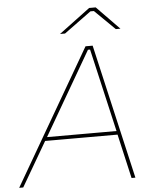

<svg xmlns="http://www.w3.org/2000/svg" viewBox="-88 -945 786 994"><g transform="rotate(-5 304.5 -448.0)"><path d="M377 -700H414L575 0H555L501 -236L500 -243L399 -681H388L134 -243L130 -237L-8 0H-29ZM126 -249H508L512 -230H115ZM413 -896H447L565 -775H541L436 -878H418L277 -775H251Z"/></g></svg>

Font: Fixel Italic Variable 20240409 Display Thin
Style: Italic
Weight: 100
Italic angle: -10°
Designer: AlfaBravo + MacPaw
Foundry: Kyrylo Tkachov, Marchela Mozhyna, Serhii Makarenko, Maria Weinstein, Zakhar Kryvoshyya
Version: Version 1.211;Glyphs 3.2 (3225)